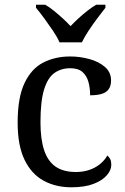

<svg xmlns="http://www.w3.org/2000/svg" viewBox="-20 -786 532 816"><path d="M283 10Q217 10 165.5 -18Q114 -46 84.5 -106.5Q55 -167 55 -265Q55 -372 84.5 -433.5Q114 -495 164.5 -520.5Q215 -546 278 -546Q320 -546 360 -535Q400 -524 426 -501.5Q452 -479 452 -444Q452 -421 442 -407Q432 -393 412.5 -387Q393 -381 363 -381Q363 -413 355.5 -439Q348 -465 330 -480.5Q312 -496 278 -496Q240 -496 211.5 -476Q183 -456 167.5 -406Q152 -356 152 -266Q152 -195 167.5 -148Q183 -101 216 -78Q249 -55 303 -55Q334 -55 360 -64Q386 -73 405.5 -89Q425 -105 436 -125Q444 -119 448.5 -109.5Q453 -100 453 -86Q453 -63 434 -41Q415 -19 377.5 -4.5Q340 10 283 10ZM233 -606Q223 -629 205 -655.5Q187 -682 168 -708Q149 -734 133 -753V-766H172Q191 -755 210 -739.5Q229 -724 247 -707.5Q265 -691 280 -675Q295 -691 313 -707.5Q331 -724 350.5 -739.5Q370 -755 389 -766H428V-753Q413 -734 393.5 -708Q374 -682 356.5 -655.5Q339 -629 328 -606Z"/></svg>

Font: Noto Serif Sinhala
Style: Regular
Weight: 400
Designer: Jelle Bosma - Monotype Design Team
Foundry: Monotype Imaging Inc.
Version: Version 2.006